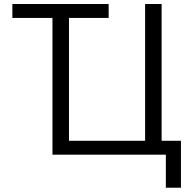

<svg xmlns="http://www.w3.org/2000/svg" viewBox="-20 -750 941 931"><path d="M40 -730.5H506.8V-663.1H314.5V-67.4H683.6V-730.5H763.7V-67.4H857.4V160.2H784.2V0H234.4V-663.1H40Z"/></svg>

Font: Mgen+ 1c regular
Style: Regular
Weight: 400
Designer: [Source Han Sans]
Ryoko NISHIZUKA  (kana & ideographs); Paul D. Hunt (Latin, Greek & Cyrillic); Wenlong ZHANG  (bopomofo
Version: Version 1.059.20150602